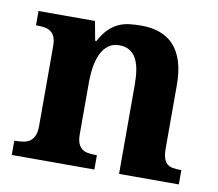

<svg xmlns="http://www.w3.org/2000/svg" viewBox="-66 -626 799 703"><g transform="rotate(10 333.5 -274.5)"><path d="M418.9 0V-329.1Q418.9 -361.3 414.8 -386.5Q410.6 -411.6 401.1 -428.7Q391.6 -445.8 376.2 -454.8Q360.8 -463.9 338.9 -463.9Q314 -463.9 297.4 -451.2Q280.8 -438.5 270.8 -417.2Q260.7 -396 256.3 -367.9Q252 -339.8 252 -309.1V-118.2Q252 -97.2 257.1 -84.5Q262.2 -71.8 271.5 -64.7Q280.8 -57.6 294.2 -55.4Q307.6 -53.2 324.2 -53.2H327.1V0H20V-53.2H22Q39.1 -53.2 53.2 -55.4Q67.4 -57.6 77.9 -64.9Q88.4 -72.3 94.2 -85.9Q100.1 -99.6 100.1 -122.1V-418Q100.1 -439 95 -451.7Q89.8 -464.4 80.3 -471.4Q70.8 -478.5 57.6 -480.7Q44.4 -482.9 27.8 -482.9H24.9V-536.1H234.9L248 -464.8H252.9Q268.1 -493.2 284.9 -509.8Q301.8 -526.4 320.8 -535.2Q339.8 -543.9 361.1 -546.4Q382.3 -548.8 405.8 -548.8Q444.3 -548.8 475.1 -537.6Q505.9 -526.4 527.1 -502.9Q548.3 -479.5 559.6 -443.1Q570.8 -406.7 570.8 -356V-124Q570.8 -100.6 575 -86.7Q579.1 -72.8 587.4 -65.4Q595.7 -58.1 608.4 -55.7Q621.1 -53.2 638.2 -53.2H641.1V0Z"/></g></svg>

Font: Droid Serif
Style: Bold
Weight: 700
Designer: Monotype Design team
Foundry: Monotype Imaging Inc.
Version: Version 1.03